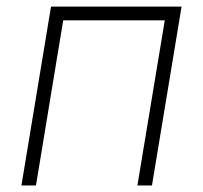

<svg xmlns="http://www.w3.org/2000/svg" viewBox="-20 -566 619 586"><path d="M534.2 -545.9 443.8 0H399.4L482.9 -503.9H172.9L89.8 0H45.4L135.7 -545.9Z"/></svg>

Font: Inter ExtraLight
Style: Italic
Weight: 250
Italic angle: -9.3988°
Designer: Rasmus Andersson
Foundry: rsms
Version: Version 4.001;git-66647c0bb